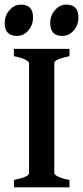

<svg xmlns="http://www.w3.org/2000/svg" viewBox="-30 -804 356 824"><path d="M29.8 0V-31.7Q94.7 -44.9 94.7 -60.5V-533.7Q94.7 -539.1 79.1 -547.6Q63.5 -556.2 29.8 -563V-594.2H268.1V-563Q203.1 -549.3 203.1 -533.7V-60.5Q203.1 -54.7 218.8 -46.4Q234.4 -38.1 268.1 -31.7V0ZM111.8 -729.5Q111.8 -696.8 91.6 -673.3Q71.3 -649.9 42.5 -649.9Q-9.8 -649.9 -9.8 -704.6Q-9.8 -737.8 11.2 -761Q32.2 -784.2 59.6 -784.2Q111.8 -784.2 111.8 -729.5ZM306.6 -729.5Q306.6 -696.8 286.4 -673.3Q266.1 -649.9 237.3 -649.9Q185.5 -649.9 185.5 -704.6Q185.5 -737.8 206.3 -761Q227.1 -784.2 254.4 -784.2Q306.6 -784.2 306.6 -729.5Z"/></svg>

Font: Namdhinggo SemiBold
Style: Regular
Weight: 600
Designer: Victor Gaultney
Foundry: SIL International
Version: Version 3.001